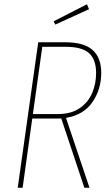

<svg xmlns="http://www.w3.org/2000/svg" viewBox="-20 -879 512 899"><path d="M289 -327 399 0H375L267 -324H265H131L86 0H63L159 -681H286Q373 -681 413.5 -645Q454 -609 454 -538Q454 -461 413 -401Q372 -341 289 -327ZM430 -537Q430 -600 397 -630Q364 -660 286 -660H178L134 -345H251Q314 -345 354 -373Q394 -401 412 -444.5Q430 -488 430 -537ZM387 -859 397 -836 239 -764 231 -779Z"/></svg>

Font: Fira Sans Extra Condensed Thin
Style: Italic
Weight: 250
Width: 3
Italic angle: -8°
Designer: Carrois Corporate & Edenspiekermann AG
Foundry: Carrois Corporate GbR & Edenspiekermann AG
Version: Version 4.203